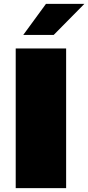

<svg xmlns="http://www.w3.org/2000/svg" viewBox="-20 -970 455 990"><path d="M321 -720V0H61V-720ZM415 -950 257 -790H100L217 -950Z"/></svg>

Font: Metropolitano Black
Style: Regular
Weight: 900
Designer: Fonts by Alex Slobzheninov & Chris M. Simpson / Changes by Cristiano Sobral
Foundry: Fonts by Alex Slobzheninov & Chris M. Simpson / Changes by Cristiano Sobral
Version: Version 1.00;August 30, 2020;FontCreator 13.0.0.2681 64-bit